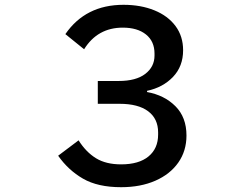

<svg xmlns="http://www.w3.org/2000/svg" viewBox="-20 -766 1040 799"><path d="M474 -429Q546 -429 584.5 -458.5Q623 -488 623 -535V-543Q623 -594 587.5 -622.5Q552 -651 491 -651Q386 -651 330 -561L252 -624Q336 -746 494 -746Q566 -746 622.5 -723Q679 -700 710.5 -657.5Q742 -615 742 -557Q742 -490 700 -446Q658 -402 592 -388V-383Q664 -370 710 -324Q756 -278 756 -202Q756 -138 722 -89.5Q688 -41 626.5 -14Q565 13 484 13Q387 13 325.5 -22.5Q264 -58 222 -118L307 -182Q338 -133 379.5 -107.5Q421 -82 484 -82Q558 -82 598 -115Q638 -148 638 -206V-215Q638 -272 596.5 -303Q555 -334 478 -334H387V-429Z"/></svg>

Font: IBM Plex Sans JP Medium
Style: Regular
Weight: 500
Designer: Mike Abbink; Paul van der Laan; Pieter van Rosmalen; Wujin Sim; Yejin Wi; Jinhee Kim; Boomi Park; Yona Kim; Kichan Ma
Foundry: Sandoll Inc.
Version: Version 1.001